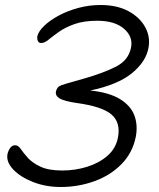

<svg xmlns="http://www.w3.org/2000/svg" viewBox="-20 -733 636 768"><path d="M223 15Q163 15 112 -5Q61 -25 32.5 -55.5Q4 -86 10 -117Q13 -130 20.5 -141Q28 -152 41 -152Q53 -152 63.5 -136.5Q74 -121 91.5 -101.5Q109 -82 141.5 -66.5Q174 -51 229 -51Q281 -51 329 -66Q377 -81 410.5 -110.5Q444 -140 452 -184Q463 -243 426 -275Q389 -307 287 -321Q238 -328 219 -339Q200 -350 204 -368Q206 -376 210.5 -382Q215 -388 225 -392Q239 -397 261 -403Q283 -409 317 -419Q394 -441 444 -466.5Q494 -492 504 -542Q513 -586 476 -618Q439 -650 369 -650Q315 -650 277.5 -636.5Q240 -623 215.5 -605.5Q191 -588 174.5 -574.5Q158 -561 145 -561Q135 -561 131.5 -569Q128 -577 129 -587Q134 -608 157 -630Q180 -652 215.5 -671Q251 -690 294 -701.5Q337 -713 382 -713Q448 -713 493.5 -688.5Q539 -664 560.5 -625Q582 -586 574 -542Q564 -486 507.5 -440Q451 -394 341 -371Q418 -363 461 -336Q504 -309 518 -270Q532 -231 523 -185Q510 -121 465.5 -76Q421 -31 357 -8Q293 15 223 15Z"/></svg>

Font: Shantell Sans Normal
Style: Italic
Weight: 300
Italic angle: -11.31°
Designer: Stephen Nixon, Anya Danilova, Shantell Martin
Foundry: Arrow Type
Version: Version 1.008;[a672d596b]